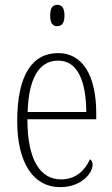

<svg xmlns="http://www.w3.org/2000/svg" viewBox="-20 -762 463 792"><path d="M216 -654C233 -654 246 -664 246 -698C246 -732 233 -742 216 -742C199 -742 187 -732 187 -698C187 -664 199 -654 216 -654ZM228 10C316 10 362 -48 362 -82C362 -95 357 -102 351 -105C332 -62 295 -22 232 -22C146 -22 93 -102 93 -270H377V-294C377 -450 321 -543 220 -543C112 -543 51 -451 51 -262C51 -88 119 10 228 10ZM336 -300H94C98 -431 137 -512 220 -512C301 -512 335 -426 336 -300Z"/></svg>

Font: Noto Serif Georgian Condensed ExtraLight
Style: Regular
Weight: 200
Width: 3
Designer: Monotype Design Team, Akaki Razmadze
Foundry: Google LLC
Version: Version 2.003